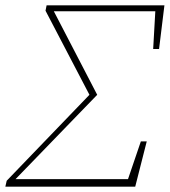

<svg xmlns="http://www.w3.org/2000/svg" viewBox="-43 -697 634 717"><path d="M462 0H-23L-18 -22L291 -343L127 -657L131 -677H571L551 -514H529L537 -655H158L320 -343L15 -28H435L483 -169H505Z"/></svg>

Font: Source Serif Pro ExtraLight
Style: Italic
Weight: 200
Italic angle: -12°
Designer: Frank Grießhammer
Foundry: Adobe Systems Incorporated
Version: Version 3.001;hotconv 1.0.111;makeotfexe 2.5.65597